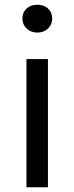

<svg xmlns="http://www.w3.org/2000/svg" viewBox="-20 -793 315 813"><path d="M92 0H183V-543H92ZM138 -655C174 -655 201 -680 201 -714C201 -751 174 -773 138 -773C102 -773 75 -751 75 -714C75 -680 102 -655 138 -655Z"/></svg>

Font: Noto Sans CJK SC Regular
Style: Regular
Weight: 400
Designer: Ryoko NISHIZUKA (kana & ideographs); Paul D. Hunt (Latin, Greek & Cyrillic); Wenlong ZHANG (bopomofo); Sandoll Communica
Foundry: Adobe Systems Incorporated
Version: Version 1.004;PS 1.004;hotconv 1.0.82;makeotf.lib2.5.63406